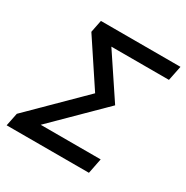

<svg xmlns="http://www.w3.org/2000/svg" viewBox="-149 -764 865 891"><g transform="rotate(30 283.5 -319.0)"><path d="M139.6 -81.1H460.9L444.8 0H3.9L18.1 -69.8L285.2 -334L127.4 -572.3L140.6 -638.2H566.9L550.8 -559.1H242.2L393.6 -332Z"/></g></svg>

Font: Code New Roman
Style: Italic
Weight: 400
Italic angle: -11°
Monospace: yes
Designer: Sam Radian
Foundry: Code New Roman
Version: Version 1.508 October 19, 2014